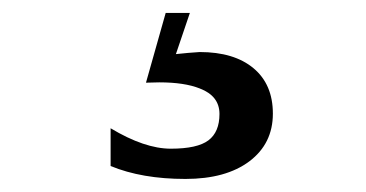

<svg xmlns="http://www.w3.org/2000/svg" viewBox="-20 -20 566 297"><path d="M151.1 178.4Q203.7 210 244.2 210Q285.3 210 302.4 197.1Q319.5 184.2 319.5 156.3Q319.5 128.4 288.9 116.8Q265.3 107.4 226.3 107.4Q217.4 107.4 205.8 107.9L236.3 0H273.7L252.1 63.7Q271.1 61.6 288.9 60.5Q342.1 60.5 372.1 85.5Q402.1 110.5 402.1 155.8Q402.1 202.1 365.8 229.5Q329.5 256.8 266.8 256.8Q199.5 256.8 151.1 236.8Z"/></svg>

Font: MM Bagan
Style: Regular
Weight: 400
Designer: Khon Soe Zaw Thu
Version: Version 1.00 July 10, 2016, initial release